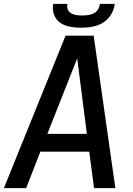

<svg xmlns="http://www.w3.org/2000/svg" viewBox="-46 -970 686 990"><path d="M374 -827.1Q289.1 -827.1 254.6 -860.8Q220.2 -894.5 228 -950.2H300.8Q296.9 -921.4 314.9 -905.8Q333 -890.1 376 -890.1Q421.4 -890.1 443.4 -904.5Q465.3 -918.9 469.2 -950.2H545.9Q538.1 -894.5 496.1 -860.8Q454.1 -827.1 374 -827.1ZM292 -786.1H437L548.8 0H439L414.1 -188H162.1L88.9 0H-25.9ZM352.1 -668.9 198.2 -279.8H401.9Z"/></svg>

Font: Cooper Hewitt
Style: Medium Italic
Weight: 708
Designer: Village Type and Design LLC
Foundry: Cooper Hewitt Smithsonian Design Museum
Version: 1.000